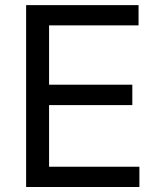

<svg xmlns="http://www.w3.org/2000/svg" viewBox="-20 -748 636 768"><path d="M84.5 0V-727.5H534.2V-646.5H176.3V-409.2H509.3V-327.6H176.3V-81.1H537.6V0Z"/></svg>

Font: Inter 18pt
Style: Regular
Weight: 400
Designer: Rasmus Andersson
Foundry: rsms
Version: Version 4.001;git-66647c0bb